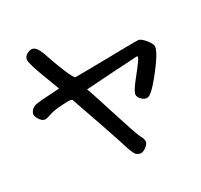

<svg xmlns="http://www.w3.org/2000/svg" viewBox="-97 -626 765 732"><g transform="rotate(-20 286.0 -260.0)"><path d="M336.9 -6.8Q333.5 -9.3 326.7 -18.6Q320.3 -27.8 314.5 -38.6Q310.1 -47.9 293 -79.6Q293 -79.6 254.9 -149.4Q229.5 -195.3 206.5 -236.3Q184.1 -276.9 181.2 -281.7Q179.7 -284.2 172.9 -284.2Q162.1 -284.2 137.7 -277.8Q98.1 -268.6 80.1 -257.3Q63.5 -247.6 54.2 -248Q44.9 -248.5 33.7 -259.8Q22.5 -271 21.5 -281.2Q21.5 -282.2 21.5 -283.2Q21.5 -292.5 29.8 -303.2Q36.6 -311.5 49.8 -315.9Q63 -320.8 113.8 -332.5Q125 -335.4 147.5 -340.8Q133.8 -363.3 106.9 -409.2Q73.7 -465.3 70.3 -481.9Q69.8 -484.9 69.8 -487.8Q69.8 -501.5 85.4 -511.7Q94.2 -517.6 102.5 -517.6Q108.9 -517.6 114.7 -514.2Q127.9 -506.3 143.6 -477.1Q169.4 -429.7 191.9 -395Q214.8 -360.4 220.7 -359.9Q223.6 -359.9 263.7 -367.7Q303.2 -375 356 -385.3Q408.7 -396 449.2 -403.3Q490.2 -411.1 495.1 -411.1Q505.9 -411.1 524.4 -395.5Q543.5 -379.4 545.9 -368.2Q546.4 -366.2 546.4 -363.3Q546.4 -351.1 536.6 -326.2Q524.4 -295.9 499.5 -251.5Q475.1 -208.5 461.9 -197.8Q454.6 -191.9 446.3 -191.9Q439.5 -191.9 431.6 -196.3Q413.1 -206.5 413.1 -220.7Q413.1 -222.2 413.1 -223.6Q414.6 -239.3 440.4 -285.6Q462.4 -325.7 468.3 -340.3Q474.1 -355 467.8 -354.5Q466.3 -354.5 433.1 -346.2Q399.9 -338.4 355 -327.6Q318.8 -318.4 246.6 -300.8Q250 -295.4 256.3 -284.7Q260.3 -277.8 277.8 -244.6Q295.4 -211.4 315.9 -171.9Q336.4 -132.3 354.5 -99.6Q373 -66.9 377.9 -61Q389.2 -47.4 389.2 -36.6Q388.7 -25.9 377 -14.2Q367.2 -3.9 357.4 -2.4Q356 -2 354 -2Q346.2 -2 336.9 -6.8Z"/></g></svg>

Font: Casuwalt
Style: Regular
Weight: 400
Designer: Walter E Stewart
Version: 0.1